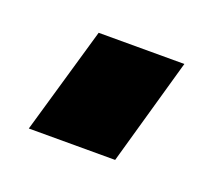

<svg xmlns="http://www.w3.org/2000/svg" viewBox="-48 -72 308 280"><g transform="rotate(20 106.5 68.0)"><path d="M17 151 65 -15H198L151 151Z"/></g></svg>

Font: Orbitron
Style: Bold
Weight: 700
Designer: Matt McInerney
Foundry: The League of Moveable Type
Version: Version 2.001